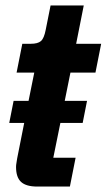

<svg xmlns="http://www.w3.org/2000/svg" viewBox="-20 -686 392 706"><path d="M258 -106 237 0H117Q76 0 57.5 -17Q39 -34 39 -72Q39 -79 40.5 -87Q42 -95 43 -103L69 -234H14L30 -315H85L106 -419H41L62 -525H93Q119 -525 130.5 -535Q142 -545 148 -576L166 -666H288L260 -525H352L331 -419H239L218 -315H300L284 -234H202L176 -106Z"/></svg>

Font: IBM Plex Sans Condensed
Style: Bold Italic
Weight: 700
Width: 3
Italic angle: -11.31°
Designer: Mike Abbink, Paul van der Laan, Pieter van Rosmalen
Foundry: Bold Monday
Version: Version 3.201